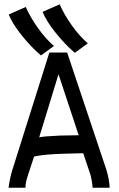

<svg xmlns="http://www.w3.org/2000/svg" viewBox="-20 -882 558 902"><path d="M392.6 -678.3 331.5 -633.9Q287.6 -671 242.7 -726.5Q197.8 -781.9 180.2 -826.3L260.3 -861.7Q281.2 -813.5 317.6 -762.5Q354 -711.6 392.6 -678.3ZM233.4 -665.9 172.4 -621.6Q128.4 -658.7 83.5 -714.1Q38.6 -769.6 21 -813.9L101.1 -849.3Q122.1 -801.1 158.4 -750.2Q194.8 -699.2 233.4 -665.9ZM349.6 -246.6 254.9 -533.2 164.1 -236.8Q185.5 -241.7 261.2 -245.1ZM211.9 -635.3H295.4L480 -84Q493.7 -37.6 495.1 0H415Q415 -8.3 411.6 -29.1Q408.2 -49.8 405.3 -59.6L371.1 -162.1Q366.2 -162.1 347.2 -161.6Q328.1 -161.1 320.1 -160.9Q312 -160.6 293.2 -160.2Q274.4 -159.7 263.9 -159.2Q253.4 -158.7 236.6 -158Q219.7 -157.2 208.3 -156Q196.8 -154.8 183.6 -153.6Q170.4 -152.3 159.7 -150.4Q148.9 -148.4 140.1 -146.5L111.3 -59.1Q99.6 -24.9 99.6 0H20.5Q21 -10.3 26.1 -35.9Q31.2 -61.5 36.1 -77.6Z"/></svg>

Font: FantasqueSansM Nerd Font
Style: Regular
Weight: 400
Monospace: yes
Designer: Jany Belluz
Version: Version 1.8.0 ; ttfautohint (v1.8.2);Nerd Fonts 3.4.0